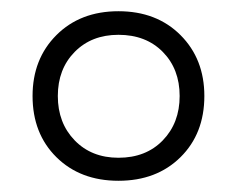

<svg xmlns="http://www.w3.org/2000/svg" viewBox="-20 -732 423 342"><path d="M191 -410Q123 -410 80.5 -452Q38 -494 38 -561Q38 -627 80.5 -669.5Q123 -712 191 -712Q259 -712 301.5 -669.5Q344 -627 344 -561Q344 -494 301.5 -452Q259 -410 191 -410ZM191 -451Q240 -451 270 -482Q300 -513 300 -561Q300 -609 270 -639.5Q240 -670 191 -670Q143 -670 113 -639.5Q83 -609 83 -561Q83 -513 113 -482Q143 -451 191 -451Z"/></svg>

Font: Prodigy Sans Light
Style: Regular
Weight: 300
Designer: Wei Huang
Foundry: Wei Huang
Version: Version 1.003; ttfautohint (v1.8.3)